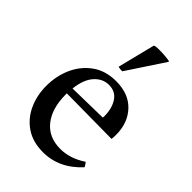

<svg xmlns="http://www.w3.org/2000/svg" viewBox="-226 -844 948 948"><g transform="rotate(45 248.5 -370.0)"><path d="M259 12Q188 12 139 -21Q90 -54 64.5 -109.5Q39 -165 39 -232Q39 -301 65.5 -360Q92 -419 143 -455.5Q194 -492 267 -492Q355 -492 404.5 -439.5Q454 -387 454 -304Q454 -294 453.5 -286.5Q453 -279 452 -274L137 -277Q137 -273 137 -270Q137 -172 182 -116Q227 -60 308 -60Q376 -60 442 -104Q452 -92 457 -81Q372 12 259 12ZM140 -314 347 -318Q348 -320 348 -323.5Q348 -327 348 -328Q348 -382 324.5 -418Q301 -454 255 -454Q212 -454 180 -419Q148 -384 140 -314ZM382 -746V-742L254 -548Q249 -547 240 -548Q231 -549 225 -551L274 -747Q279 -752 308 -752Q348 -752 382 -746Z"/></g></svg>

Font: Tiro Devanagari Sanskrit
Style: Regular
Weight: 400
Designer: Devanagari: John Hudson & Fiona Ross. Latin: John Hudson.
Foundry: Tiro Typeworks Ltd.
Version: Version 1.52